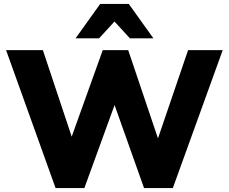

<svg xmlns="http://www.w3.org/2000/svg" viewBox="-20 -961 1168 981"><path d="M264 0 11 -705H199L369 -195H322L505 -705H635L807 -195H767L941 -705H1118L863 0H716L553 -459H578L411 0ZM366 -765 492 -941H638L764 -765H644L565 -851L486 -765Z"/></svg>

Font: Nunito Sans 12pt ExtraLight 12pt Black
Style: Regular
Weight: 900
Version: Version 3.101;gftools[0.9.27]